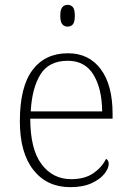

<svg xmlns="http://www.w3.org/2000/svg" viewBox="-20 -763 539 793"><path d="M270 10Q174 10 118 -61Q62 -132 62 -262Q62 -404 114 -473.5Q166 -543 261 -543Q347 -543 396 -477.5Q445 -412 445 -293V-273H105Q105 -147 151.5 -85Q198 -23 274 -23Q330 -23 365.5 -47.5Q401 -72 418 -107Q423 -104 426 -99Q429 -94 429 -86Q429 -68 411.5 -45.5Q394 -23 358.5 -6.5Q323 10 270 10ZM402 -303Q401 -397 366 -454.5Q331 -512 260 -512Q182 -512 147 -455.5Q112 -399 107 -303ZM259 -653Q246 -653 237.5 -662.5Q229 -672 229 -698Q229 -724 237.5 -733.5Q246 -743 259 -743Q273 -743 281 -733.5Q289 -724 289 -698Q289 -672 281 -662.5Q273 -653 259 -653Z"/></svg>

Font: Noto Serif Armenian ExtraLight
Style: Regular
Weight: 250
Version: Version 2.007